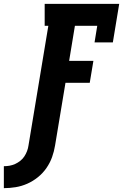

<svg xmlns="http://www.w3.org/2000/svg" viewBox="-114 -755 639 997"><path d="M-94 222V108Q-79 108 -64.5 105.5Q-50 103 -35.5 96.5Q-21 90 -8.5 80Q4 70 12.5 57Q21 44 26.5 29.5Q32 15 34 0L137 -621H118V-735H505L472 -535H377L391 -621H275L245 -439H371L352 -325H226L172 0Q167 31 156.5 60.5Q146 90 127.5 117Q109 144 83 165Q57 186 27.5 199Q-2 212 -33 217Q-64 222 -94 222Z"/></svg>

Font: Iosevka Slab Heavy Oblique
Style: Regular
Weight: 900
Italic angle: -9°
Monospace: yes
Designer: Belleve Invis
Foundry: Belleve Invis
Version: Version 11.1.1; ttfautohint (v1.8.3)